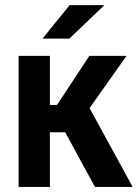

<svg xmlns="http://www.w3.org/2000/svg" viewBox="-20 -741 555 761"><path d="M53.7 -519.5H177.7V-325.2H206.1L334 -519.5H481.4L335 -312.5L505.9 0H356.4L238.3 -216.8H177.7V0H53.7ZM255.9 -720.7H393.6L254.9 -587.9H148.4Z"/></svg>

Font: DINish
Style: Bold
Weight: 700
Designer: Bert Driehuis
Foundry: Playbeing
Version: Version 3.008; git-95204e4c-release